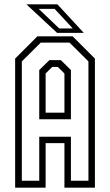

<svg xmlns="http://www.w3.org/2000/svg" viewBox="-20 -868 509 888"><path d="M50 0V-597L153 -700H316L419 -597V0H278V-206H191V0ZM81 -32H161.5V-235.5H308V-32H389V-584L301.5 -671H168.5L81 -584ZM161.5 -316.5V-544L208.5 -590H261.5L308 -544V-316.5ZM191 -347H278V-528L247.5 -558.5H221.5L191 -528ZM367.5 -716H244L102 -848H245.5ZM316.5 -736.5 232.5 -827H159L254 -736.5Z"/></svg>

Font: Tourney Condensed Light
Style: Regular
Weight: 300
Width: 3
Designer: Tyler Finck
Foundry: Etcetera Type Co
Version: Version 1.010; ttfautohint (v1.8.3)